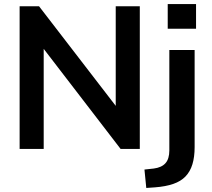

<svg xmlns="http://www.w3.org/2000/svg" viewBox="-20 -736 1047 949"><path d="M77 0V-705H173L578 -179H552V-705H671V0H576L171 -527H196V0ZM809 -594V-716H949V-594ZM703 193 694 102 740 97Q779 92 798 70.5Q817 49 817 7V-489H942V-9Q942 40 931 76Q920 112 897 136Q874 160 836.5 173Q799 186 746 190Z"/></svg>

Font: Nunito Sans 12pt ExtraLight
Style: Regular
Weight: 200
Designer: Vernon Adams
Foundry: Vernon Adams
Version: Version 3.101;gftools[0.9.27]